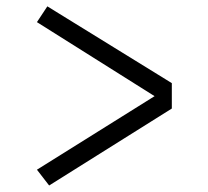

<svg xmlns="http://www.w3.org/2000/svg" viewBox="-20 -608 640 590"><path d="M125.5 -588.5 508 -352.5V-274.5L131 -38L93.5 -86.5L455 -312.5L93.5 -540Z"/></svg>

Font: Fira Code Light Light
Style: Regular
Weight: 300
Monospace: yes
Version: Version 5.002